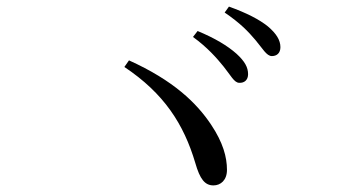

<svg xmlns="http://www.w3.org/2000/svg" viewBox="-20 -731 1040 582"><path d="M658 -529C679 -503 690 -480 705 -480C721 -479 732 -489 732 -506C732 -527 722 -545 697 -568C670 -592 632 -615 579 -637L565 -619C609 -587 637 -555 658 -529ZM754 -610C776 -584 788 -561 804 -561C819 -561 830 -570 830 -588C830 -609 818 -629 792 -651C766 -672 727 -692 674 -711L661 -693C708 -661 732 -636 754 -610ZM371 -548 357 -528C477 -448 537 -355 572 -237C586 -188 601 -169 627 -169C649 -169 668 -185 668 -216C668 -255 656 -299 620 -353C576 -419 506 -487 371 -548Z"/></svg>

Font: Noto Serif CJK TC
Style: Regular
Weight: 400
Designer: Ryoko NISHIZUKA 西塚涼子 (kana & ideographs); Frank Grießhammer (Latin, Greek & Cyrillic); Wenlong ZHANG 张文龙 (bopomofo); San
Foundry: Adobe
Version: Version 2.001;hotconv 1.1.0;makeotfexe 2.6.0